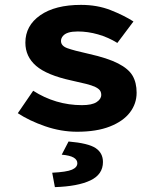

<svg xmlns="http://www.w3.org/2000/svg" viewBox="-20 -528 640 787"><path d="M296 12Q230 12 165 -10.5Q100 -33 53 -64L116 -156Q161 -127 211.5 -112Q262 -97 316 -97Q357 -97 376 -109.5Q395 -122 395 -139Q395 -150 389.5 -157.5Q384 -165 370.5 -171.5Q357 -178 333.5 -184Q310 -190 273 -198Q172 -220 128 -258Q84 -296 84 -353Q84 -423 145 -465.5Q206 -508 312 -508Q379 -508 433.5 -486.5Q488 -465 527 -440L461 -352Q424 -375 382 -387Q340 -399 299 -399Q276 -399 261 -394.5Q246 -390 238 -380.5Q230 -371 230 -360Q230 -340 256 -330.5Q282 -321 345 -307Q421 -290 464 -268Q507 -246 523.5 -217.5Q540 -189 540 -148Q540 -103 512.5 -67Q485 -31 430.5 -9.5Q376 12 296 12ZM205 239 194 180Q253 177 275 167.5Q297 158 297 141Q297 127 282 118Q267 109 233 106L261 52Q342 59 372 79Q402 99 402 136Q402 187 350.5 211.5Q299 236 205 239Z"/></svg>

Font: Source Code Pro ExtraLight
Style: Bold
Weight: 700
Monospace: yes
Version: Version 1.018;hotconv 1.0.116;makeotfexe 2.5.65601